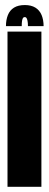

<svg xmlns="http://www.w3.org/2000/svg" viewBox="-20 -722 191 742"><path d="M9 0H140V-600H9ZM76 -702.5Q50.5 -702.5 34.2 -692.5Q18 -682.5 10.5 -663.8Q3 -645 3 -621H64Q64 -634 65.2 -641.5Q66.5 -649 68.8 -652.5Q71 -656 76 -656Q79.5 -656 82 -653Q84.5 -650 86.2 -642.2Q88 -634.5 88 -621H148.5Q148.5 -645 140.8 -663.8Q133 -682.5 116.8 -692.5Q100.5 -702.5 76 -702.5Z"/></svg>

Font: Anybody UltraCondensed
Style: Bold
Weight: 700
Width: 1
Version: Version 1.113;gftools[0.9.25]